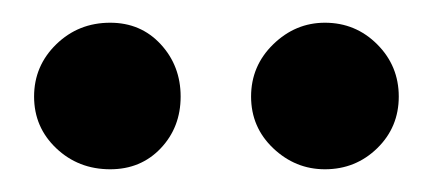

<svg xmlns="http://www.w3.org/2000/svg" viewBox="-20 -752 381 169"><path d="M77 -603Q104 -603 121.5 -621.5Q139 -640 139 -667Q139 -694 121.5 -713Q104 -732 77 -732Q49 -732 29.5 -713Q10 -694 10 -667Q10 -640 29.5 -621.5Q49 -603 77 -603ZM266 -603Q293 -603 312 -621.5Q331 -640 331 -667Q331 -694 312 -713Q293 -732 266 -732Q240 -732 220.5 -713Q201 -694 201 -667Q201 -640 220.5 -621.5Q240 -603 266 -603Z"/></svg>

Font: Catamaran Thin
Style: Bold
Weight: 700
Version: Version 2.000